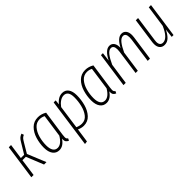

<svg xmlns="http://www.w3.org/2000/svg" viewBox="151 -1514 2699 2699"><g transform="rotate(-45 1501.0 -164.5)"><path d="M398 -497Q370 -484 357 -469.5Q344 -455 324 -421L238 -276L351 0H303L199 -258H131L95 0H50L124 -522H169L137 -295H202L296 -450Q315 -484 333.5 -501.5Q352 -519 385 -532Z M839 -495 784 -112Q780 -87 780 -65Q780 -49 785 -39Q790 -29 803 -22L788 11Q763 1 750.5 -16Q738 -33 738 -64Q738 -74 739 -80Q680 11 600 11Q538 11 503 -37Q468 -85 468 -170Q468 -256 493.5 -339.5Q519 -423 573.5 -477.5Q628 -532 710 -532Q778 -532 839 -495ZM514 -170Q514 -101 537.5 -65Q561 -29 606 -29Q679 -29 742 -136L790 -475Q752 -495 709 -495Q644 -495 600 -446Q556 -397 535 -322Q514 -247 514 -170Z M1016 -522H1056L1049 -450Q1113 -532 1193 -532Q1253 -532 1285.5 -487.5Q1318 -443 1318 -361Q1318 -273 1294.5 -188Q1271 -103 1218.5 -46Q1166 11 1085 11Q1038 11 989 -12L959 197L914 203ZM1273 -366Q1273 -430 1251 -461.5Q1229 -493 1187 -493Q1148 -493 1111 -468Q1074 -443 1044 -401L995 -50Q1041 -29 1086 -29Q1153 -29 1194.5 -82Q1236 -135 1254.5 -212Q1273 -289 1273 -366Z M1779 -495 1724 -112Q1720 -87 1720 -65Q1720 -49 1725 -39Q1730 -29 1743 -22L1728 11Q1703 1 1690.5 -16Q1678 -33 1678 -64Q1678 -74 1679 -80Q1620 11 1540 11Q1478 11 1443 -37Q1408 -85 1408 -170Q1408 -256 1433.5 -339.5Q1459 -423 1513.5 -477.5Q1568 -532 1650 -532Q1718 -532 1779 -495ZM1454 -170Q1454 -101 1477.5 -65Q1501 -29 1546 -29Q1619 -29 1682 -136L1730 -475Q1692 -495 1649 -495Q1584 -495 1540 -446Q1496 -397 1475 -322Q1454 -247 1454 -170Z M2465 -412Q2465 -393 2462 -372L2409 0H2364L2415 -370Q2418 -394 2418 -414Q2418 -494 2365 -494Q2326 -494 2288.5 -447.5Q2251 -401 2212 -317L2167 0H2123L2175 -370Q2178 -394 2178 -413Q2178 -454 2164 -474Q2150 -494 2124 -494Q2085 -494 2047.5 -446.5Q2010 -399 1972 -314L1927 0H1882L1956 -522H1995L1979 -391Q2012 -458 2050.5 -495Q2089 -532 2131 -532Q2176 -532 2201 -496.5Q2226 -461 2223 -399Q2292 -532 2372 -532Q2416 -532 2440.5 -500Q2465 -468 2465 -412Z M2593 -105Q2593 -127 2595 -139L2649 -522H2694L2640 -137Q2637 -119 2637 -104Q2637 -66 2653 -47Q2669 -28 2698 -28Q2787 -28 2861 -199L2907 -522H2951L2877 0H2841L2856 -132Q2824 -66 2785 -27.5Q2746 11 2693 11Q2646 11 2619.5 -19.5Q2593 -50 2593 -105Z"/></g></svg>

Font: Fira Sans Extra Condensed ExtraLight
Style: Italic
Weight: 275
Width: 3
Italic angle: -8°
Designer: Carrois Corporate & Edenspiekermann AG
Foundry: Carrois Corporate GbR & Edenspiekermann AG
Version: Version 4.203